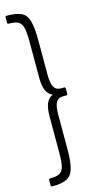

<svg xmlns="http://www.w3.org/2000/svg" viewBox="-131 -733 461 912"><g transform="rotate(-15 100.0 -277.5)"><path d="M6 142Q-1 142 -1 136V109Q-1 103 6 103Q37 103 52.5 94.5Q68 86 73.5 63Q79 40 79 -5V-182Q79 -223 89 -246Q99 -269 120 -278Q99 -287 89 -310Q79 -333 79 -374V-551Q79 -595 73.5 -618Q68 -641 52.5 -649.5Q37 -658 6 -658Q-1 -658 -1 -664V-691Q-1 -697 6 -697Q52 -697 77 -685.5Q102 -674 111.5 -641Q121 -608 121 -544V-374Q121 -336 131 -316.5Q141 -297 166 -297H182Q188 -297 188 -291V-264Q188 -258 182 -258H166Q141 -258 131 -239.5Q121 -221 121 -181V-11Q121 52 111.5 85Q102 118 77 130Q52 142 6 142Z"/></g></svg>

Font: Sofia Sans Condensed Light
Style: Regular
Weight: 300
Designer: Botio Nikoltchev, Ani Petrova
Foundry: lettersoup
Version: Version 4.101